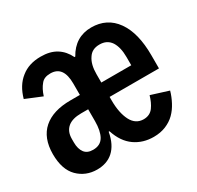

<svg xmlns="http://www.w3.org/2000/svg" viewBox="-122 -669 844 822"><g transform="rotate(-30 300.0 -258.0)"><path d="M138 12C170 12 197 3 218 -16C239 -35 254 -64 261 -104C261 -104 265 -104 265 -104C265 -104 265 -104 265 -104C278 -64 298 -35 325 -16C352 3 383 12 418 12C418 12 418 12 418 12C441 12 461 8 478 1C495 -6 511 -16 524 -29C537 -42 547 -56 556 -73C565 -90 572 -107 577 -125C577 -125 491 -152 491 -152C491 -152 491 -152 491 -152C485 -131 477 -113 466 -98C455 -83 439 -75 418 -75C418 -75 418 -75 418 -75C392 -75 372 -88 359 -113C346 -138 339 -172 339 -213C339 -213 339 -231 339 -231C339 -231 583 -231 583 -231C583 -231 583 -296 583 -296C583 -296 583 -296 583 -296C583 -369 569 -426 540 -467C511 -508 470 -528 419 -528C419 -528 419 -528 419 -528C366 -528 325 -503 298 -454C298 -454 294 -454 294 -454C294 -454 294 -454 294 -454C283 -477 267 -496 246 -509C225 -522 200 -528 169 -528C169 -528 169 -528 169 -528C130 -528 98 -518 72 -497C45 -476 27 -446 16 -407C16 -407 96 -374 96 -374C96 -374 96 -374 96 -374C103 -396 112 -413 123 -426C133 -439 148 -445 169 -445C169 -445 169 -445 169 -445C212 -445 233 -416 233 -358C233 -358 233 -302 233 -302C233 -302 187 -302 187 -302C187 -302 187 -302 187 -302C128 -302 84 -288 53 -261C22 -234 6 -193 6 -140C6 -140 6 -140 6 -140C6 -89 19 -51 44 -26C69 -1 101 12 138 12C138 12 138 12 138 12ZM165 -70C146 -70 132 -76 123 -88C114 -100 109 -117 109 -138C109 -138 109 -156 109 -156C109 -156 109 -156 109 -156C109 -181 117 -200 133 -213C148 -225 170 -231 198 -231C198 -231 233 -231 233 -231C233 -231 233 -172 233 -172C233 -172 233 -172 233 -172C233 -141 228 -116 218 -98C207 -79 190 -70 165 -70C165 -70 165 -70 165 -70ZM413 -447C438 -447 456 -438 469 -419C481 -400 487 -375 487 -343C487 -343 487 -302 487 -302C487 -302 339 -302 339 -302C339 -302 339 -343 339 -343C339 -343 339 -343 339 -343C339 -375 345 -400 358 -419C370 -438 388 -447 413 -447C413 -447 413 -447 413 -447Z"/></g></svg>

Font: IBM Plex Mono Mod
Style: SemiBold
Weight: 500
Designer: Mike Abbink, Paul van der Laan, Pieter van Rosmalen
Foundry: Bold Monday
Version: ""